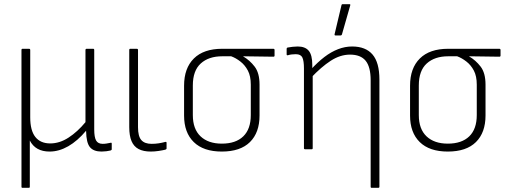

<svg xmlns="http://www.w3.org/2000/svg" viewBox="-20 -716 2430 921"><path d="M88 185Q83 185 83 180V-476Q83 -482 88 -482H119Q125 -482 125 -476V-153Q125 -90 149.5 -59Q174 -28 221 -28Q266 -28 309 -56Q352 -84 390 -130V-476Q390 -482 396 -482H427Q432 -482 432 -476V-95Q432 -58 441 -42Q450 -26 473 -26Q482 -26 491 -27.5Q500 -29 510 -31Q516 -33 516 -27V0Q516 4 510 6Q502 8 490 9.5Q478 11 467 11Q429 11 411.5 -10Q394 -31 393 -87V-89Q352 -40 307.5 -14.5Q263 11 218 11Q150 11 123 -42V180Q123 185 118 185Z M703 11Q668 11 645 -1Q622 -13 611 -39Q600 -65 600 -106V-476Q600 -482 605 -482H636Q642 -482 642 -476V-106Q642 -62 658 -44Q674 -26 707 -26Q725 -26 741 -28.5Q757 -31 772 -35Q779 -37 779 -31V-4Q779 0 773 2Q761 5 741.5 8Q722 11 703 11Z M1044 11Q956 11 909.5 -34.5Q863 -80 863 -162V-305Q863 -389 910 -435.5Q957 -482 1046 -482H1291Q1297 -482 1297 -476V-449Q1297 -444 1291 -444L1147 -446V-445Q1178 -427 1201.5 -396.5Q1225 -366 1225 -310V-162Q1225 -80 1179 -34.5Q1133 11 1044 11ZM1044 -27Q1111 -27 1147 -62Q1183 -97 1183 -164V-310Q1183 -351 1169 -377.5Q1155 -404 1133 -421Q1111 -438 1089 -446H1046Q981 -446 943 -411.5Q905 -377 905 -306V-164Q905 -97 942 -62Q979 -27 1044 -27Z M1763 185Q1758 185 1758 180V-331Q1758 -395 1734 -424.5Q1710 -454 1659 -454Q1612 -454 1566.5 -424.5Q1521 -395 1471 -342V-382Q1504 -418 1536 -442.5Q1568 -467 1601.5 -480Q1635 -493 1669 -493Q1734 -493 1767 -454.5Q1800 -416 1800 -334V180Q1800 185 1794 185ZM1444 0Q1438 0 1438 -5V-388Q1438 -424 1430.5 -440Q1423 -456 1399 -456Q1391 -456 1380.5 -455Q1370 -454 1361 -451Q1355 -450 1355 -455V-481Q1355 -487 1360 -488Q1370 -490 1383.5 -491.5Q1397 -493 1408 -493Q1444 -493 1461 -472.5Q1478 -452 1478 -405V-380L1480 -361V-5Q1480 0 1475 0ZM1589 -546Q1584 -546 1585 -552L1618 -691Q1619 -696 1624 -696H1656Q1662 -696 1660 -690L1620 -550Q1618 -546 1614 -546Z M2128 11Q2040 11 1993.5 -34.5Q1947 -80 1947 -162V-305Q1947 -389 1994 -435.5Q2041 -482 2130 -482H2375Q2381 -482 2381 -476V-449Q2381 -444 2375 -444L2231 -446V-445Q2262 -427 2285.5 -396.5Q2309 -366 2309 -310V-162Q2309 -80 2263 -34.5Q2217 11 2128 11ZM2128 -27Q2195 -27 2231 -62Q2267 -97 2267 -164V-310Q2267 -351 2253 -377.5Q2239 -404 2217 -421Q2195 -438 2173 -446H2130Q2065 -446 2027 -411.5Q1989 -377 1989 -306V-164Q1989 -97 2026 -62Q2063 -27 2128 -27Z"/></svg>

Font: Sofia Sans Semi Condensed ExtraLight
Style: Regular
Weight: 250
Version: Version 4.100